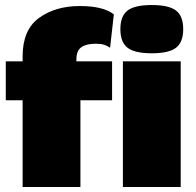

<svg xmlns="http://www.w3.org/2000/svg" viewBox="-20 -744 778 764"><path d="M284 -500H426V-345H300V0H70V-345H3V-500H70V-520Q70 -625 135 -672.5Q200 -720 298 -720Q390 -720 433 -687L418 -554Q407 -562 394 -566Q381 -570 361 -570Q323 -570 303.5 -556Q284 -542 284 -508ZM459 -628Q459 -680 487.5 -702Q516 -724 584 -724Q652 -724 680.5 -702Q709 -680 709 -628Q709 -576 680.5 -554Q652 -532 584 -532Q516 -532 487.5 -554Q459 -576 459 -628ZM699 0H469V-500H699Z"/></svg>

Font: Work Sans Black
Style: Regular
Weight: 900
Designer: Wei Huang
Foundry: Wei Huang
Version: Version 1.500